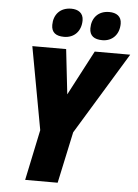

<svg xmlns="http://www.w3.org/2000/svg" viewBox="-61 -978 735 1024"><g transform="rotate(5 306.5 -465.5)"><path d="M458 -778C511 -778 548 -816 548 -874C548 -914 520 -931 482 -931C422 -931 389 -890 389 -836C389 -795 415 -778 458 -778ZM253 -778C307 -778 344 -816 344 -874C344 -914 315 -931 279 -931C218 -931 185 -890 185 -836C185 -795 210 -778 253 -778ZM113 0H287L346 -275L613 -714H423L297 -474L270 -714H89L170 -271Z"/></g></svg>

Font: Noto Sans Condensed Black
Style: Italic
Weight: 900
Width: 3
Italic angle: -12°
Designer: Monotype Design Team
Foundry: Monotype Imaging Inc.
Version: Version 2.013